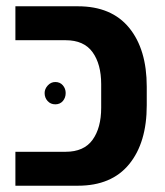

<svg xmlns="http://www.w3.org/2000/svg" viewBox="-20 -591 525 611"><path d="M29 0V-108H189Q247 -108 274.5 -146Q302 -184 302 -248V-323Q302 -387 274.5 -425Q247 -463 189 -463H29V-571H228Q335 -571 391 -502.5Q447 -434 447 -315V-256Q447 -137 391 -68.5Q335 0 228 0ZM156 -330Q171 -330 180 -319.5Q189 -309 189 -295Q189 -280 180 -269.5Q171 -259 156 -259Q141 -259 131.5 -269.5Q122 -280 122 -295Q122 -308 132 -319Q142 -330 156 -330Z"/></svg>

Font: Assistant
Style: Bold
Weight: 700
Designer: Hebrew By Ben Nathan, Latin by Paul Hunt
Version: Version 2.001;PS 002.001;hotconv 1.0.88;makeotf.lib2.5.64775